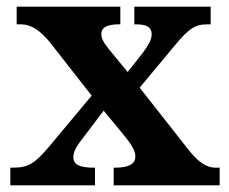

<svg xmlns="http://www.w3.org/2000/svg" viewBox="-20 -556 686 576"><path d="M11 0H265V-53H261C217 -53 200 -63 200 -85C200 -102 213 -122 225 -137L291 -224L348 -155C381 -115 386 -101 386 -86C386 -64 366 -53 326 -53H321V0H639V-53H626C601 -53 576 -68 546 -106L399 -293L503 -418C546 -470 564 -483 603 -483H612V-536H383V-483H387C416 -483 435 -477 435 -453C435 -435 423 -418 408 -397L363 -340L307 -408C291 -428 284 -440 284 -454C284 -470 295 -483 337 -483H341V-536H30V-483H43C73 -483 100 -465 129 -430L255 -269L128 -117C87 -69 68 -53 20 -53H11Z"/></svg>

Font: Noto Serif Lao
Style: Bold
Weight: 700
Designer: Monotype Design Team
Foundry: Monotype Imaging Inc.
Version: Version 2.003